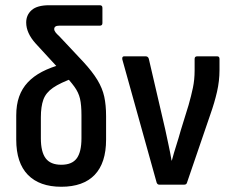

<svg xmlns="http://www.w3.org/2000/svg" viewBox="-20 -705 877 733"><path d="M214 8Q131 8 86.5 -37.5Q42 -83 42 -172V-264Q42 -305 53 -336Q64 -367 86 -390.5Q108 -414 140.5 -431Q173 -448 217 -460L263 -408Q210 -389 182.5 -370Q155 -351 145.5 -324.5Q136 -298 136 -257V-177Q136 -125 154.5 -100.5Q173 -76 214 -76Q255 -76 273 -100.5Q291 -125 291 -177V-265Q291 -304 285.5 -328Q280 -352 264 -374Q248 -396 219 -427L116 -539Q98 -559 89 -579Q80 -599 80 -619Q80 -648 101 -666.5Q122 -685 168 -685H361Q371 -685 371 -675V-617Q371 -607 361 -607H206Q187 -607 187 -594Q187 -588 192 -581.5Q197 -575 206 -567L298 -469Q333 -431 352 -399.5Q371 -368 378 -336Q385 -304 385 -261V-172Q385 -83 341.5 -37.5Q298 8 214 8Z M588 0Q581 0 578 -8L447 -478Q445 -490 454 -490H536Q545 -490 548 -481L611 -210Q617 -181 623.5 -151.5Q630 -122 635 -92H636Q644 -122 653 -150Q662 -178 670 -207L700 -304Q710 -339 716.5 -370Q723 -401 723 -436V-480Q723 -490 733 -490H809Q818 -490 818 -480V-438Q818 -396 808.5 -354.5Q799 -313 783 -268L694 -8Q692 0 683 0Z"/></svg>

Font: Sofia Sans Condensed SemiBold
Style: Regular
Weight: 600
Designer: Botio Nikoltchev, Ani Petrova
Foundry: lettersoup
Version: Version 4.101